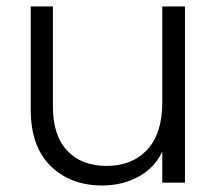

<svg xmlns="http://www.w3.org/2000/svg" viewBox="-20 -566 673 595"><path d="M75.2 -227.1V-545.9H144V-234.9Q144 -146 188.5 -98.9Q232.9 -51.8 310.1 -51.8Q389.2 -51.8 436 -101.8Q482.9 -151.9 482.9 -249V-545.9H553.2V0H482.9V-96.2Q459 -45.4 408.9 -18.3Q358.9 8.8 296.9 8.8Q198.7 8.8 137 -51.5Q75.2 -111.8 75.2 -227.1Z"/></svg>

Font: Poppins Light
Style: Regular
Weight: 300
Designer: Ninad Kale (Devanagari), Jonny Pinhorn (Latin)
Foundry: Indian Type Foundry
Version: 4.004